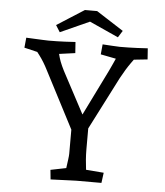

<svg xmlns="http://www.w3.org/2000/svg" viewBox="-59 -930 847 987"><g transform="rotate(5 364.5 -436.5)"><path d="M334 -238 170 -554Q150 -594 125.5 -626.5Q101 -659 93 -669L147 -634L46 -658L51 -710Q70 -709 93 -708Q116 -707 136.5 -706Q157 -705 166 -705Q212 -705 252 -707Q292 -709 305 -710L309 -653L193 -637L221 -668Q221 -658 231.5 -622Q242 -586 273 -530L389 -312L358 -311L489 -577Q497 -593 506.5 -614.5Q516 -636 524 -653.5Q532 -671 533 -675L552 -636L440 -658L445 -710Q468 -709 493.5 -707Q519 -705 534 -705Q581 -705 623 -707Q665 -709 678 -710L682 -653L578 -642L630 -669Q621 -659 597.5 -626Q574 -593 548 -545L391 -238ZM239 5 234 -44 348 -67 309 -28Q311 -37 314 -58.5Q317 -80 320 -102.5Q323 -125 323 -135V-321H409V-165Q409 -139 411 -112.5Q413 -86 416 -63.5Q419 -41 421 -28L382 -63L508 -53L501 0H373Q367 0 344 1Q321 2 292.5 3Q264 4 239 5ZM520 -753 330 -839 363 -878H402L542 -788ZM220 -753 198 -788 339 -878H378L411 -839Z"/></g></svg>

Font: Andada Pro
Style: Regular
Weight: 400
Designer: Carolina Giovagnoli
Foundry: Huerta Tipografica
Version: Version 3.003